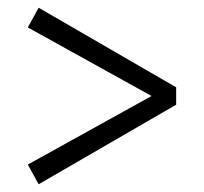

<svg xmlns="http://www.w3.org/2000/svg" viewBox="-20 -551 528 497"><path d="M436 -325V-280L80 -74L52 -125L384 -309V-296L52 -480L80 -531Z"/></svg>

Font: Lisu Bosa Light
Style: Regular
Weight: 300
Designer: David Morse, Annie Olsen, Victor Gaultney, Frank Grießhammer (Latin)
Foundry: SIL International
Version: Version 2.000